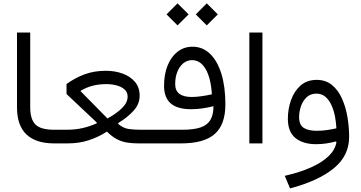

<svg xmlns="http://www.w3.org/2000/svg" viewBox="-20 -835 2103 1118"><path d="M79 -645.7V-209.1Q79 -104.2 134.1 -52.1Q189.1 0 295.5 0H295.9V-79.5H295.5Q216.6 -79.5 186.3 -110.1Q155.9 -140.6 155.9 -210.5V-645.7Z M600.9 -345.2Q629.7 -345.2 657.7 -338.1Q685.7 -330.9 704.4 -314.9Q723.1 -298.9 723.1 -272.4Q723.1 -237.9 691 -206.1Q659 -174.3 605.8 -145.1L449.4 -303.9V-306.3Q483.9 -326.7 520.5 -336Q557 -345.2 600.9 -345.2ZM596.3 -422.9Q529.2 -422.9 473.4 -402.5Q417.6 -382.2 367.3 -345.5V-287.6L543.3 -121.8V-116.9Q507.6 -100.6 464.4 -90.1Q421.2 -79.5 367.8 -79.5H295.9Q287.8 -79.5 284.6 -69.8Q281.5 -60 281.5 -39.9Q281.5 -19.7 284.6 -9.8Q287.8 0 295.9 0H372.8Q442.1 0 497.7 -18.6Q553.4 -37.1 602.7 -68.7Q632.1 -39.3 660.3 -24.7Q688.5 -10 718.8 -5Q749.1 0 785.3 0H874.9V-79.5H795.6Q760.6 -79.5 729 -84Q697.4 -88.5 668.3 -113.4V-118.3Q722.9 -151.7 758.1 -190.6Q793.2 -229.6 793.2 -277.5Q793.2 -326.5 765.5 -358.7Q737.9 -390.9 693 -406.9Q648.2 -422.9 596.3 -422.9Z M949.8 -751.3 1013.8 -687.2 1078.1 -751.3 1013.8 -815.5ZM1120 -751.3 1184 -687.2 1248.3 -751.3 1184 -815.5ZM1213.7 -285.7Q1180.7 -278.5 1150.6 -274.4Q1120.5 -270.3 1096.6 -270.3Q1000.1 -270.3 1000.1 -345.1Q1000.1 -386 1012.7 -417.3Q1025.4 -448.7 1047.6 -466.8Q1069.9 -484.8 1098.1 -484.8Q1147.1 -484.8 1177.6 -432.6Q1208 -380.3 1213.7 -285.7ZM875 -79.5Q867.6 -79.5 864.1 -70.1Q860.6 -60.7 860.6 -39.9Q860.6 -18.7 864.1 -9.3Q867.6 0 875 0H1034.3Q1168.2 0 1230.3 -54.7Q1292.4 -109.4 1292.4 -227.3Q1292.4 -330.1 1269 -405.5Q1245.5 -480.9 1202.7 -522Q1159.9 -563 1101.1 -563Q1052 -563 1014.5 -534.3Q977.1 -505.5 956.2 -454.3Q935.3 -403.1 935.3 -335.5Q935.3 -266.5 974.2 -232.8Q1013 -199.1 1092.9 -199.1Q1153.5 -199.1 1223 -216.7Q1223 -167.4 1205.4 -137.1Q1187.8 -106.9 1148.4 -93.2Q1108.9 -79.5 1043.2 -79.5Z M1508.1 0V-645.7H1431.9V0Z M1939 -7Q1931.9 36.4 1894.3 73.3Q1856.7 110.3 1792 139.3Q1727.3 168.4 1638.1 188.8L1668.9 262.1Q1832.6 218.8 1922.8 145.6Q2013 72.5 2013 -37.7Q2013 -94.8 2003.2 -153.2Q1993.4 -211.6 1971.5 -260.8Q1949.6 -310 1913.3 -339.9Q1877 -369.9 1824 -369.9Q1767.5 -369.9 1730.2 -337Q1692.8 -304 1674.5 -252.1Q1656.2 -200.1 1656.2 -143.6Q1656.2 -66.9 1700.5 -31.2Q1744.7 4.6 1820.6 4.6Q1853 4.6 1882.2 -0.1Q1911.5 -4.8 1936 -11.5ZM1938.8 -87.8Q1914.4 -82.2 1885.1 -77.8Q1855.9 -73.4 1823 -73.4Q1776 -73.4 1748.8 -90.3Q1721.7 -107.3 1721.7 -152.8Q1721.7 -185.2 1732.6 -216.7Q1743.6 -248.2 1765.8 -269Q1788.1 -289.8 1822.4 -289.8Q1854.3 -289.8 1875.9 -270.5Q1897.5 -251.3 1911 -220.6Q1924.5 -190 1931 -154.9Q1937.4 -119.7 1938.8 -87.8Z"/></svg>

Font: Estedad VF
Style: Regular
Weight: 100
Designer: Amin Abedi
Version: Version 7.3